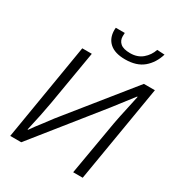

<svg xmlns="http://www.w3.org/2000/svg" viewBox="-218 -1097 1150 1239"><g transform="rotate(30 357.0 -477.5)"><path d="M165 -722H236L167 -315Q151 -222 121 -92H125Q152 -131 190 -179L235 -239L624 -722H706L585 0H514L584 -406Q592 -451 613 -545Q624 -592 631 -629H627L514 -483L127 0H45ZM285 -928 286 -945H353L352 -920Q352 -888 374.5 -868.5Q397 -849 448 -849Q502 -849 538 -879.5Q574 -910 589 -955L645 -952Q624 -882 574 -840Q524 -798 439 -798Q363 -798 324 -832.5Q285 -867 285 -928Z"/></g></svg>

Font: Nebula Sans Book
Style: Regular
Weight: 400
Italic angle: -9°
Designer: Paul D. Hunt for Adobe (as Source Sans)
Foundry: Nebula Entertainment & Broadcasting LLC
Version: Version 1.010